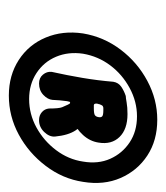

<svg xmlns="http://www.w3.org/2000/svg" viewBox="10 -772 384 445"><g transform="rotate(90 202.5 -550.0)"><path d="M202 -378Q155 -378 119.5 -401Q84 -424 67.5 -463.5Q51 -503 58 -550Q66 -598 95.5 -637Q125 -676 168 -699Q211 -722 258 -722Q306 -722 341 -699Q376 -676 393 -637Q410 -598 402 -550Q395 -503 365 -463.5Q335 -424 292.5 -401Q250 -378 202 -378ZM210 -425Q245 -425 276 -442Q307 -459 328.5 -487.5Q350 -516 355 -550Q361 -585 348.5 -613Q336 -641 310.5 -658Q285 -675 250 -675Q216 -675 184.5 -658Q153 -641 132 -613Q111 -585 105 -550Q100 -516 112 -487.5Q124 -459 150 -442Q176 -425 210 -425ZM174 -448Q161 -448 153.5 -457Q146 -466 147 -477Q155 -513 161 -548.5Q167 -584 170 -620Q172 -632 181.5 -638.5Q191 -645 203 -649Q207 -649 218 -651Q229 -653 245 -653Q280 -653 298 -634.5Q316 -616 311 -586Q308 -566 293.5 -550Q279 -534 259 -526Q248 -517 244 -523.5Q240 -530 242 -541Q244 -552 250.5 -558Q257 -564 266 -554Q271 -550 282.5 -533Q294 -516 297 -485Q298 -472 286.5 -460Q275 -448 259 -448Q248 -448 240.5 -454.5Q233 -461 232 -471Q232 -494 229 -501.5Q226 -509 223 -515Q222 -517 221 -518.5Q220 -520 219 -520Q216 -520 216 -517Q216 -516 215.5 -515Q215 -514 215 -513Q213 -498 213 -495.5Q213 -493 212 -479Q211 -468 200.5 -458Q190 -448 174 -448ZM232 -575Q244 -575 247.5 -577.5Q251 -580 252 -586Q253 -592 250 -594.5Q247 -597 236 -597Q233 -597 231 -597Q229 -597 227 -596Q225 -595 224 -592.5Q223 -590 222 -588Q222 -587 222 -587Q222 -587 221 -584Q220 -580 221 -577.5Q222 -575 224 -575Q226 -575 227.5 -575Q229 -575 232 -575Z"/></g></svg>

Font: Winky Sans Black
Style: Italic
Weight: 900
Italic angle: -8.97852°
Designer: Simon Atzbach
Foundry: typofactur
Version: Version 1.205